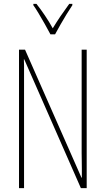

<svg xmlns="http://www.w3.org/2000/svg" viewBox="-20 -970 544 990"><path d="M427 0H397L105 -664H103Q104 -651 104 -634.5Q104 -618 104 -597Q104 -576 104 -548V0H78V-714H109L400 -54H402Q402 -77 402 -100.5Q402 -124 401.5 -145.5Q401 -167 401 -181V-714H427ZM240 -793Q227 -818 210.5 -847Q194 -876 178.5 -902Q163 -928 152 -943V-950H168Q188 -925 211 -891Q234 -857 252 -824Q272 -857 292 -886.5Q312 -916 337 -950H353V-943Q339 -922 323 -896Q307 -870 292 -843.5Q277 -817 264 -793Z"/></svg>

Font: Noto Sans Khmer ExtraCondensed Thin
Style: Regular
Weight: 250
Width: 2
Designer: Danh Hong and the Monotype Design Team
Foundry: Monotype Imaging Inc.
Version: Version 2.004